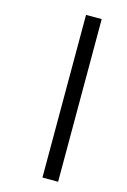

<svg xmlns="http://www.w3.org/2000/svg" viewBox="-127 -854 633 959"><g transform="rotate(15 189.5 -374.5)"><path d="M194 46V-795H275V46Z"/></g></svg>

Font: Noto Sans Kannada UI
Style: Regular
Weight: 400
Designer: Jelle Bosma - Monotype Design Team
Foundry: Monotype Imaging Inc.
Version: Version 2.005; ttfautohint (v1.8.4.7-5d5b)